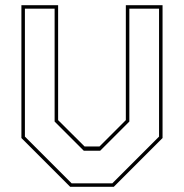

<svg xmlns="http://www.w3.org/2000/svg" viewBox="-20 -720 709 740"><path d="M250.5 0 62.5 -188V-700H204V-257L306 -155.5H363.5L465 -257V-700H606.5V-188L418.5 0ZM256 -13.5H413L593 -193.5V-686.5H478.5V-251.5L366 -139H303L190.5 -251.5V-686.5H76V-193.5Z"/></svg>

Font: Tourney Thin
Style: Regular
Weight: 100
Designer: Tyler Finck
Foundry: Etcetera Type Co
Version: Version 1.015